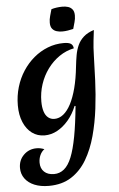

<svg xmlns="http://www.w3.org/2000/svg" viewBox="-70 -844 758 1220"><g transform="rotate(-5 309.5 -234.5)"><path d="M398 -163Q377 -111 344.5 -73Q312 -35 273.5 -14Q235 7 193 7Q147 7 112.5 -18.5Q78 -44 58.5 -90Q39 -136 39 -197Q39 -258 55.5 -313.5Q72 -369 102 -415Q132 -461 172.5 -495Q213 -529 261.5 -548Q310 -567 363 -567Q395 -567 409 -558Q423 -549 425 -528Q375 -518 332 -488.5Q289 -459 257 -415.5Q225 -372 207.5 -319Q190 -266 190 -209Q190 -172 198.5 -145.5Q207 -119 224 -105.5Q241 -92 264 -92Q294 -92 320.5 -113Q347 -134 368.5 -175Q390 -216 405.5 -275.5Q421 -335 429 -412Q433 -449 439 -483Q445 -517 458 -546Q471 -575 496 -597.5Q521 -620 562 -633Q557 -590 554 -565Q551 -540 550 -520.5Q549 -501 548 -473Q546 -400 542.5 -312.5Q539 -225 528 -135Q517 -45 494.5 38Q472 121 433.5 186.5Q395 252 335.5 290.5Q276 329 191 329Q139 329 100 313Q61 297 39.5 267.5Q18 238 18 200Q18 150 51.5 117Q85 84 134 84Q147 84 158.5 86.5Q170 89 183 94Q165 107 155 129Q145 151 145 177Q145 214 168 235.5Q191 257 231 257Q267 257 295 234Q323 211 343 161.5Q363 112 378 32Q393 -48 404 -162ZM432 -651Q416 -647 397.5 -644Q379 -641 361 -641Q343 -641 326 -646Q309 -651 298 -664.5Q287 -678 287 -703Q287 -725 293 -745.5Q299 -766 305 -788Q321 -793 339.5 -795.5Q358 -798 376 -798Q395 -798 411.5 -793Q428 -788 439 -774.5Q450 -761 450 -736Q450 -714 444 -693.5Q438 -673 432 -651Z"/></g></svg>

Font: Merienda
Style: Bold
Weight: 700
Designer: Eduardo Rodriguez Tunni
Foundry: Eduardo Rodriguez Tunni
Version: Version 2.001